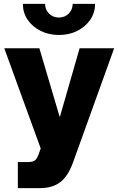

<svg xmlns="http://www.w3.org/2000/svg" viewBox="-20 -764 609 988"><path d="M185.1 204.1H71.8V69.8H126Q153.3 69.8 163.8 57.6Q174.3 45.4 182.6 19L189.5 0L2 -515.6H182.6L286.6 -164.1H288.6L389.6 -515.6H567.4L356 71.3Q330.6 142.1 290.3 173.1Q250 204.1 185.1 204.1ZM283.2 -584Q231 -584 188.7 -605.2Q146.5 -626.5 122.1 -662.6Q97.7 -698.7 97.7 -744.1H211.9Q211.9 -714.4 232.4 -694.1Q252.9 -673.8 283.2 -673.8Q313.5 -673.8 333.7 -694.1Q354 -714.4 354 -744.1H469.2Q469.2 -698.7 444.6 -662.6Q419.9 -626.5 377.9 -605.2Q335.9 -584 283.2 -584Z"/></svg>

Font: Inter Display Extra Bold
Style: Regular
Weight: 800
Designer: Rasmus Andersson
Foundry: rsms
Version: Version 4.000;git-4fc901f